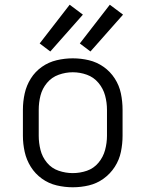

<svg xmlns="http://www.w3.org/2000/svg" viewBox="-20 -785 616 813"><path d="M288 8Q323 8 356.5 0Q390 -8 418.5 -28.5Q447 -49 466 -78.5Q485 -108 492 -142Q499 -176 499 -210V-320Q499 -355 492 -389Q485 -423 466 -452.5Q447 -482 418.5 -502Q390 -522 356.5 -530Q323 -538 288 -538Q254 -538 220 -530Q186 -522 157.5 -502Q129 -482 110.5 -452.5Q92 -423 84.5 -389Q77 -355 77 -320V-210Q77 -176 84.5 -142Q92 -108 110.5 -78.5Q129 -49 157.5 -28.5Q186 -8 220 0Q254 8 288 8ZM288 -52Q258 -52 228.5 -62Q199 -72 179 -96Q159 -120 151.5 -150Q144 -180 144 -210V-320Q144 -351 151.5 -380.5Q159 -410 179 -434Q199 -458 228.5 -468.5Q258 -479 288 -479Q319 -479 348 -468.5Q377 -458 397 -434Q417 -410 425 -380.5Q433 -351 433 -320V-210Q433 -180 425 -150Q417 -120 397 -96Q377 -72 348 -62Q319 -52 288 -52ZM363 -567 501 -723 445 -765 318 -601ZM193 -567 331 -723 275 -765 148 -601Z"/></svg>

Font: Iosevka Sparkle Light
Style: Regular
Weight: 300
Designer: Belleve Invis
Foundry: Belleve Invis
Version: Version 4.5.0; ttfautohint (v1.8.3)